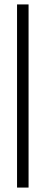

<svg xmlns="http://www.w3.org/2000/svg" viewBox="-20 -725 224 867"><path d="M109 122H57V-705H109Z"/></svg>

Font: League Spartan Thin Light
Style: Regular
Weight: 300
Version: Version 2.002